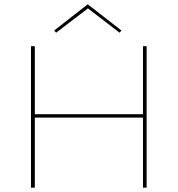

<svg xmlns="http://www.w3.org/2000/svg" viewBox="-20 -873 827 893"><path d="M389 -834 241 -721 232 -731 388 -853 545 -731 536 -721ZM645 -658H662V0H645V-326H142V0H124V-658H142V-342H645Z"/></svg>

Font: EauTestSC Thin
Style: Regular
Weight: 250
Designer: Christian Thalmann (Catharsis Fonts)
Version: Version 0.001;PS 000.001;hotconv 1.0.88;makeotf.lib2.5.64775